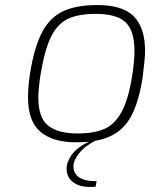

<svg xmlns="http://www.w3.org/2000/svg" viewBox="-20 -558 602 761"><path d="M555 -355Q555 -327 545 -249Q526 -128 483 -71Q440 -14 358 0Q317 20 294 49Q271 78 271 101Q271 129 293 144.5Q315 160 357 160H363L359 182Q351 183 336 183Q294 183 269 163.5Q244 144 244 110Q244 83 265.5 54Q287 25 332 4Q300 6 280 6Q190 6 140.5 -35.5Q91 -77 91 -172Q91 -213 99 -267Q116 -373 147.5 -431.5Q179 -490 231 -514Q283 -538 366 -538Q466 -538 510.5 -493Q555 -448 555 -355ZM513 -356Q513 -436 478 -469.5Q443 -503 359 -503Q290 -503 248.5 -483Q207 -463 181.5 -410.5Q156 -358 140 -258Q132 -205 132 -172Q132 -90 171.5 -59.5Q211 -29 287 -29Q353 -29 394 -47Q435 -65 462 -114.5Q489 -164 504 -258Q513 -315 513 -356Z"/></svg>

Font: Exo ExtraLight
Style: Italic
Weight: 275
Italic angle: -9°
Designer: Natanael Gama
Foundry: Natanael Gama
Version: Version 1.500; ttfautohint (v1.6)